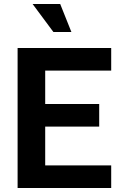

<svg xmlns="http://www.w3.org/2000/svg" viewBox="-20 -940 620 960"><path d="M68 -700H536V-587H206V-420H476V-307H206V-113H536V0H68ZM143 -920H281L337 -780H247Z"/></svg>

Font: Uncut Sans Variable
Style: Regular
Weight: 400
Designer: Kasper Nordkvist
Foundry: UNCUT.wtf
Version: Version 1.303;Glyphs 3.1.2 (3151)